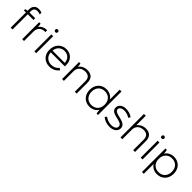

<svg xmlns="http://www.w3.org/2000/svg" viewBox="362 -2341 4162 4162"><g transform="rotate(45 2443.0 -260.0)"><path d="M88 0H144V-467H319V-520H144V-559C144 -631 180 -665 244 -665C275 -665 305 -659 330 -647V-699C306 -712 268 -719 235 -719C145 -719 88 -660 88 -562V-518C67 -516 44 -511 26 -505V-467H88Z M441 0H497V-291C497 -398 565 -464 666 -464C672 -464 681 -463 687 -462V-520H676C599 -520 534 -486 496 -431C495 -464 490 -498 484 -520H441Z M842 -614C864 -614 882 -631 882 -654C882 -677 864 -695 842 -695C818 -695 801 -677 801 -654C801 -631 818 -614 842 -614ZM814 0H870V-520H814Z M1274 6C1364 6 1447 -33 1499 -104L1454 -134C1419 -84 1353 -50 1278 -50C1166 -50 1086 -126 1079 -234V-236H1512V-283C1512 -427 1415 -526 1275 -526H1274C1126 -526 1020 -415 1020 -261V-247C1020 -101 1125 6 1274 6ZM1081 -289C1091 -397 1166 -470 1271 -470C1377 -470 1452 -398 1456 -292V-289Z M1663 0H1719V-298C1719 -403 1795 -471 1906 -471H1910C2007 -471 2053 -418 2053 -324V0H2109V-333C2109 -458 2044 -527 1918 -527H1915C1830 -527 1759 -490 1718 -430C1717 -465 1712 -499 1706 -520H1663Z M2502 6H2505C2593 6 2667 -35 2709 -102V-96C2710 -64 2716 -23 2721 0H2765V-720H2709V-418C2667 -485 2593 -526 2505 -526H2502C2356 -526 2250 -418 2250 -264V-256C2250 -102 2356 6 2502 6ZM2506 -50C2389 -50 2309 -133 2309 -257V-263C2309 -387 2389 -470 2506 -470H2511C2629 -470 2709 -387 2709 -263V-257C2709 -133 2629 -50 2511 -50Z M3119 7C3238 7 3320 -54 3320 -145C3320 -240 3234 -273 3124 -296C3014 -319 2978 -345 2978 -389C2978 -438 3024 -472 3101 -472C3158 -472 3222 -453 3271 -419L3299 -465C3248 -504 3172 -527 3104 -527C2995 -527 2920 -470 2920 -384C2920 -296 2999 -266 3096 -245C3181 -226 3261 -208 3261 -139C3261 -84 3207 -47 3121 -47C3051 -47 2986 -70 2930 -113L2897 -71C2951 -22 3037 7 3119 7Z M3453 0H3509V-298C3509 -401 3585 -471 3698 -471C3793 -471 3843 -421 3843 -324V0H3899V-333C3899 -458 3833 -527 3712 -527C3624 -527 3551 -489 3509 -428V-720H3453Z M4101 -614C4123 -614 4141 -631 4141 -654C4141 -677 4123 -695 4101 -695C4077 -695 4060 -677 4060 -654C4060 -631 4077 -614 4101 -614ZM4073 0H4129V-520H4073Z M4312 200H4368V-101C4410 -35 4483 6 4571 6H4575C4721 6 4827 -102 4827 -256V-264C4827 -418 4721 -526 4575 -526H4571C4483 -526 4410 -485 4368 -419C4366 -455 4361 -497 4355 -520H4312ZM4565 -50C4448 -50 4368 -133 4368 -257V-263C4368 -387 4448 -470 4565 -470H4570C4688 -470 4768 -387 4768 -263V-257C4768 -133 4688 -50 4570 -50Z"/></g></svg>

Font: Fixel Display Light
Style: Regular
Weight: 300
Designer: AlfaBravo + MacPaw
Foundry: Kyrylo Tkachov, Marchela Mozhyna, Serhii Makarenko, Maria Weinstein, Zakhar Kryvoshyya
Version: Version 1.211